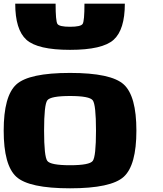

<svg xmlns="http://www.w3.org/2000/svg" viewBox="-20 -1020 884 1040"><path d="M500 -312.5Q500 -453.1 482.4 -476.6Q464.8 -500 359.4 -500Q253.9 -500 236.3 -476.6Q218.8 -453.1 218.8 -312.5Q218.8 -171.9 236.3 -148.4Q253.9 -125 359.4 -125Q464.8 -125 482.4 -148.4Q500 -171.9 500 -312.5ZM718.8 -312.5Q718.8 -125 650.4 -62.5Q582 0 359.4 0Q136.7 0 68.4 -62.5Q0 -125 0 -312.5Q0 -500 68.4 -562.5Q136.7 -625 359.4 -625Q582 -625 650.4 -562.5Q718.8 -500 718.8 -312.5ZM62.5 -1000H281.2Q281.2 -906.2 291 -890.6Q300.8 -875 359.4 -875Q418 -875 427.7 -890.6Q437.5 -906.2 437.5 -1000H656.2Q656.2 -859.4 595.7 -804.7Q535.2 -750 359.4 -750Q183.6 -750 123 -804.7Q62.5 -859.4 62.5 -1000Z"/></svg>

Font: CraftyPE
Style: Regular
Weight: 400
Designer: Erek Butcher
Foundry: Haunted Coop
Version: Version 0.018;April 4, 2024;FontCreator 15.0.0.2962 64-bit